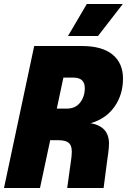

<svg xmlns="http://www.w3.org/2000/svg" viewBox="-26 -940 646 960"><path d="M-6 0 145 -710H382Q485 -710 537 -667Q589 -624 589 -547Q589 -467 546.5 -406.5Q504 -346 427 -324Q519 -308 519 -222Q519 -203 515 -173.5Q511 -144 508 -123L492 0H310L328 -130Q333 -160 333 -182Q333 -213 317.5 -226Q302 -239 265 -239H225L174 0ZM258 -397H308Q351 -397 374.5 -427Q398 -457 398 -499Q398 -552 341 -552H291ZM314 -760 408 -920H588L464 -760Z"/></svg>

Font: Geist Mono Black
Style: Italic
Weight: 900
Italic angle: -12°
Monospace: yes
Designer: Basement.studio, Andrés Briganti, Mateo Zaragoza
Foundry: Basement.studio, Vercel, Andrés Briganti, Guido Ferreyra, Mateo Zaragoza
Version: Version 1.500; ttfautohint (v1.8.4.7-5d5b)